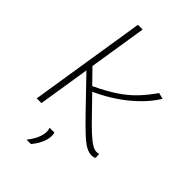

<svg xmlns="http://www.w3.org/2000/svg" viewBox="-281 -836 1150 1150"><g transform="rotate(45 294.0 -261.0)"><path d="M53 0 170 -740H210L152 -373L236 -287Q317 -325 373 -362.5Q429 -400 470 -443Q511 -486 549 -541L588 -531Q540 -453 455 -383Q370 -313 260 -263L336 -185Q395 -123 432 -88.5Q469 -54 492.5 -40Q516 -26 533 -26Q544 -26 553 -29L554 4Q542 10 527 10Q504 10 479 -3.5Q454 -17 418 -50Q382 -83 325 -142L145 -329L93 0ZM231 70H273Q277 86 276 101Q274 131 259.5 160.5Q245 190 222 218H185Q234 156 237 103Q238 83 231 70Z"/></g></svg>

Font: Georama Extended ExtraLight
Style: Italic
Weight: 200
Width: 7
Italic angle: -9°
Designer: Jean-Baptiste Levee
Foundry: Production Type
Version: Version 1.000